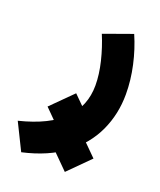

<svg xmlns="http://www.w3.org/2000/svg" viewBox="-147 -374 608 729"><g transform="rotate(20 157.0 -9.5)"><path d="M116.2 196.3 201.2 111.8 286.1 196.3 201.2 281.2ZM54.7 70.3 139.6 -14.2 224.6 70.3 139.6 155.3ZM269.5 -301.3Q292.5 -248.5 305.4 -190.2Q318.4 -131.8 318.4 -74.7Q318.4 5.4 286.4 74.7Q254.4 144 188.5 194.3Q122.6 244.6 20 267.6L-33.2 159.7Q85.4 130.4 141.8 73.5Q198.2 16.6 198.2 -66.9Q198.2 -110.8 185.8 -162.1Q173.3 -213.4 153.8 -259.8Z"/></g></svg>

Font: Vazir
Style: Bold
Weight: 700
Designer: Saber Rastikerdar
Foundry: Saber Rastikerdar
Version: Version 30.0.0